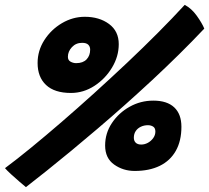

<svg xmlns="http://www.w3.org/2000/svg" viewBox="-80 -745 859 789"><path d="M26.5 24Q17.5 16.5 0.2 1.8Q-17 -13 -34 -28.5Q-51 -44 -59.5 -54Q-11 -90 48.2 -138.5Q107.5 -187 173.5 -244Q239.5 -301 307.8 -362.8Q376 -424.5 442.5 -487.2Q509 -550 569.2 -610.5Q629.5 -671 679 -725Q707 -710.5 728.8 -680Q750.5 -649.5 759.5 -627.5Q710 -575 656 -521.8Q602 -468.5 545.8 -416.2Q489.5 -364 432.8 -313.5Q376 -263 320.5 -215.8Q265 -168.5 213 -125.5Q161 -82.5 113.8 -44.8Q66.5 -7 26.5 24ZM500.5 -151Q514.5 -151 527.8 -158.2Q541 -165.5 549.8 -177.8Q558.5 -190 558.5 -204.5Q558.5 -219 549.2 -224.8Q540 -230.5 528 -230.5Q512 -230.5 498.8 -224.2Q485.5 -218 477.8 -206.5Q470 -195 470 -179Q470 -166 477.8 -158.5Q485.5 -151 500.5 -151ZM473.5 -42.5Q426 -42.5 389 -68.8Q352 -95 352 -147Q352 -197.5 379.8 -239.2Q407.5 -281 452.5 -306.2Q497.5 -331.5 550 -331.5Q606.5 -331.5 636 -303.8Q665.5 -276 665.5 -224Q665.5 -166 642.5 -125.2Q619.5 -84.5 576.5 -63.5Q533.5 -42.5 473.5 -42.5ZM211.5 -363Q144 -363 109.2 -395.8Q74.5 -428.5 74.5 -486Q74.5 -537 102.2 -580.2Q130 -623.5 174.5 -649.8Q219 -676 268.5 -676Q328 -676 368 -646.5Q408 -617 408 -563.5Q408 -513 380.2 -467Q352.5 -421 307.8 -392Q263 -363 211.5 -363ZM233 -485.5Q261 -485.5 275.8 -501Q290.5 -516.5 290.5 -541Q290.5 -553.5 282.8 -561.2Q275 -569 257.5 -569Q232 -569 215.5 -551.2Q199 -533.5 199 -511.5Q199 -497.5 210 -491.5Q221 -485.5 233 -485.5Z"/></svg>

Font: Grandstander Thin Black
Style: Italic
Weight: 900
Italic angle: -15°
Version: Version 1.200